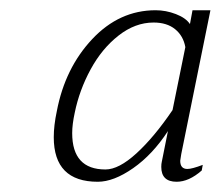

<svg xmlns="http://www.w3.org/2000/svg" viewBox="-20 -730 431 375"><path d="M85 -462Q85 -485 91 -513Q107 -597 160 -653.5Q213 -710 284 -710Q304 -710 323.5 -702.5Q343 -695 351 -683L356 -710H391L334 -429L332 -416Q332 -400 346 -400Q355 -400 376 -408L374 -397Q349 -375 325 -375Q295 -375 295 -404Q295 -410 296 -414L308 -474Q278 -428 240 -401.5Q202 -375 171 -375Q85 -375 85 -462ZM317 -515 342 -638Q338 -660 322 -673Q306 -686 280 -686Q244 -686 211.5 -660.5Q179 -635 157 -594.5Q135 -554 126 -510Q121 -487 121 -470Q121 -399 186 -399Q212 -399 246.5 -430.5Q281 -462 317 -515Z"/></svg>

Font: Taviraj ExtraLight
Style: Italic
Weight: 275
Italic angle: -12°
Designer: Katatrad Team
Foundry: CadsonDemak
Version: Version 1.001